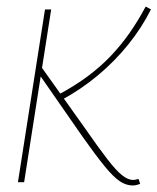

<svg xmlns="http://www.w3.org/2000/svg" viewBox="-20 -559 483 589"><path d="M35 0 118 -530H137L54 0ZM387 10Q367 10 347.5 -3Q328 -16 301 -49Q274 -82 233 -140L94 -340L103 -359L239 -168Q282 -106 309.5 -70.5Q337 -35 355 -21Q373 -7 388 -7Q392 -7 396.5 -8Q401 -9 405 -10L410 5Q405 7 399 8.5Q393 10 387 10ZM170 -253 160 -269Q210 -296 249 -325Q288 -354 319 -386.5Q350 -419 376.5 -456.5Q403 -494 427 -539L443 -530Q415 -474 373.5 -422.5Q332 -371 280.5 -328Q229 -285 170 -253Z"/></svg>

Font: Georama ExtraCondensed Thin Thin
Style: Italic
Weight: 250
Italic angle: -9°
Version: Version 1.001